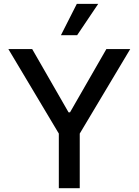

<svg xmlns="http://www.w3.org/2000/svg" viewBox="-20 -984 725 1004"><path d="M23.8 -727.3H148.4L338.4 -396.7H346.2L536.2 -727.3H660.9L397 -285.5V0H287.6V-285.5ZM298.7 -800.1 381.7 -963.8H493.6L383.5 -800.1Z"/></svg>

Font: InterMG Medium
Style: Regular
Weight: 500
Designer: Rasmus Andersson
Foundry: rsms
Version: Version 3.019;December 26, 2023;FontCreator 15.0.0.2955 64-b